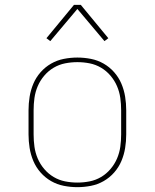

<svg xmlns="http://www.w3.org/2000/svg" viewBox="-20 -766 640 794"><path d="M300 8Q272 8 244 2.5Q216 -3 191.5 -17Q167 -31 148 -52.5Q129 -74 118 -100Q107 -126 102.5 -154Q98 -182 98 -210V-310Q98 -338 102.5 -366Q107 -394 118 -420Q129 -446 148 -467.5Q167 -489 191.5 -503Q216 -517 244 -522.5Q272 -528 300 -528Q328 -528 356 -522.5Q384 -517 408.5 -503Q433 -489 452 -467.5Q471 -446 482 -420Q493 -394 497.5 -366Q502 -338 502 -310V-210Q502 -182 497.5 -154Q493 -126 482 -100Q471 -74 452 -52.5Q433 -31 408.5 -17Q384 -3 356 2.5Q328 8 300 8ZM300 -11Q326 -11 351 -16Q376 -21 398 -34Q420 -47 437 -67Q454 -87 464 -110.5Q474 -134 477.5 -159Q481 -184 481 -210V-310Q481 -336 477.5 -361Q474 -386 464 -409.5Q454 -433 437 -453Q420 -473 398 -486Q376 -499 351 -504Q326 -509 300 -509Q274 -509 249 -504Q224 -499 202 -486Q180 -473 163 -453Q146 -433 136 -409.5Q126 -386 122.5 -361Q119 -336 119 -310V-210Q119 -184 122.5 -159Q126 -134 136 -110.5Q146 -87 163 -67Q180 -47 202 -34Q224 -21 249 -16Q274 -11 300 -11ZM188 -596 172 -608 286 -746H314L428 -608L412 -596L300 -729Z"/></svg>

Font: Iosevka HT Thin Extended
Style: Regular
Weight: 100
Width: 7
Monospace: yes
Designer: Belleve Invis
Foundry: Belleve Invis
Version: Version 32.3.0; ttfautohint (v1.8.4)